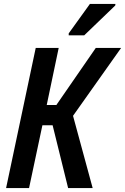

<svg xmlns="http://www.w3.org/2000/svg" viewBox="-20 -958 637 978"><path d="M11 0 162 -714H279L218 -423H267L468 -714H597L352 -368L452 0H327L248 -320H196L128 0ZM330 -788 438 -938H568L567 -930L409 -778H330Z"/></svg>

Font: Noto Sans Condensed SemiBold
Style: Italic
Weight: 600
Width: 3
Italic angle: -12°
Designer: Monotype Design Team
Foundry: Monotype Imaging Inc.
Version: Version 2.013; ttfautohint (v1.8.4.7-5d5b)